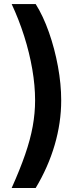

<svg xmlns="http://www.w3.org/2000/svg" viewBox="-20 -792 413 948"><path d="M37.6 136.2Q78.6 44.9 104.2 -29.3Q129.9 -103.5 141.6 -168.5Q153.3 -233.4 153.3 -296.4Q153.3 -369.1 139.4 -450.2Q125.5 -531.2 99.4 -613.5Q73.2 -695.8 37.6 -772H156.2Q193.4 -712.9 221.7 -632.3Q250 -551.8 266.1 -464.1Q282.2 -376.5 282.2 -296.4Q282.2 -186.5 250 -76.4Q217.8 33.7 156.2 136.2Z"/></svg>

Font: Inter-SemiBold
Style: Regular
Weight: 600
Designer: Rasmus Andersson
Foundry: rsms
Version: Version 4.000;git-a52131595